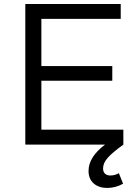

<svg xmlns="http://www.w3.org/2000/svg" viewBox="-20 -720 691 956"><path d="M493.2 118.2Q493.2 136.2 503.2 145Q513.2 153.8 528.8 153.8Q552.7 153.8 571.8 142.1L592.8 194.8Q554.7 215.8 514.2 215.8Q472.2 215.8 446.5 193.4Q420.9 170.9 420.9 130.9Q420.9 62 502.9 0H106V-700.2H581.1V-626H186V-391.1H539.1V-317.9H186V-74.2H594.2V0Q540 39.1 516.6 65.4Q493.2 91.8 493.2 118.2Z"/></svg>

Font: Argentum Sans Light
Style: Regular
Weight: 300
Designer: Julieta Ulanovsky (Modified by Cristiano Sobral)
Foundry: Julieta Ulanovsky
Version: Version 1.000; ttfautohint (v1.5.65-e2d9)